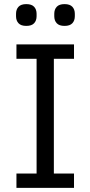

<svg xmlns="http://www.w3.org/2000/svg" viewBox="-20 -914 440 934"><path d="M60 0V-70H158V-628H60V-698H340V-628H242V-70H340V0ZM108 -788Q82 -788 70 -801Q58 -814 58 -835V-847Q58 -868 70 -881Q82 -894 108 -894Q134 -894 146 -881Q158 -868 158 -847V-835Q158 -814 146 -801Q134 -788 108 -788ZM294 -788Q268 -788 256 -801Q244 -814 244 -835V-847Q244 -868 256 -881Q268 -894 294 -894Q320 -894 332 -881Q344 -868 344 -847V-835Q344 -814 332 -801Q320 -788 294 -788Z"/></svg>

Font: IBM Plex Sans Hebrew
Style: Regular
Weight: 400
Designer: Mike Abbink, Paul van der Laan, Pieter van Rosmalen, Yanek Iontef
Foundry: Bold Monday
Version: Version 1.2